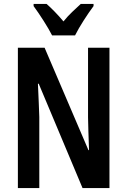

<svg xmlns="http://www.w3.org/2000/svg" viewBox="-20 -957 647 977"><path d="M245 -777H362C383 -820 426 -886 456 -926V-937H391C362 -909 334 -887 303 -848C274 -883 240 -917 217 -937H151V-926C182 -884 225 -817 245 -777ZM537 0V-714H428V-360C429 -314 430 -273 433 -193H430L207 -714H71V0H180V-362C178 -407 177 -453 173 -531H177L400 0Z"/></svg>

Font: Noto Sans Sinhala UI ExtraCondensed SemiBold
Style: Regular
Weight: 600
Width: 2
Designer: Jelle Bosma - Monotype Design Team
Foundry: Monotype Imaging Inc.
Version: Version 2.006